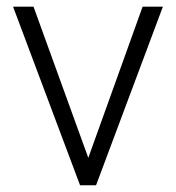

<svg xmlns="http://www.w3.org/2000/svg" viewBox="-20 -548 521 568"><path d="M79.1 -528.3 241.2 -81.1 401.9 -528.3H461.9L264.2 0H216.8L18.6 -528.3Z"/></svg>

Font: Vazirmatn RD FD ExtraLight
Style: Regular
Weight: 200
Designer: Saber Rastikerdar
Foundry: Saber Rastikerdar
Version: Version 33.003